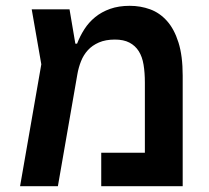

<svg xmlns="http://www.w3.org/2000/svg" viewBox="-20 -640 720 660"><path d="M122 -419 89 -608H219L239 -490H245Q255 -516 270 -539.5Q285 -563 307 -581Q329 -599 358.5 -609.5Q388 -620 426 -620Q463 -620 496 -608Q529 -596 554 -568Q579 -540 593.5 -494Q608 -448 608 -380V0H328V-115H478V-356Q478 -390 473.5 -417.5Q469 -445 457 -464Q445 -483 425 -493.5Q405 -504 375 -504Q343 -504 320 -494Q297 -484 282 -467.5Q267 -451 258.5 -429.5Q250 -408 246 -385L179 0H49Z"/></svg>

Font: IBM Plex Sans Hebrew SmBld
Style: Regular
Weight: 600
Designer: Mike Abbink, Paul van der Laan, Pieter van Rosmalen, Yanek Iontef
Foundry: Bold Monday
Version: Version 1.3